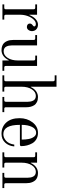

<svg xmlns="http://www.w3.org/2000/svg" viewBox="862 -1614 764 2528"><g transform="rotate(90 1244.0 -350.0)"><path d="M38 0V-24H80Q92 -24 97 -29Q102 -34 102 -46V-410Q102 -422 97 -427Q92 -432 80 -432H38V-456H174V-356L178 -355Q199 -408 232.5 -438Q266 -468 304 -468Q342 -468 366 -446Q390 -424 390 -386Q390 -364 375 -343Q360 -322 335 -322Q316 -322 303 -332Q290 -342 290 -360Q290 -382 310 -396Q328 -408 328 -420Q328 -428 319.5 -434Q311 -440 296 -440Q265 -440 236.5 -410Q208 -380 191 -332Q174 -284 174 -232V-46Q174 -34 179 -29Q184 -24 196 -24H238V0Z M442 -432V-456H578V-122Q578 -102 581.5 -85Q585 -68 593 -51.5Q601 -35 617 -25.5Q633 -16 655 -16Q708 -16 742 -69Q776 -122 776 -202V-410Q776 -422 771 -427Q766 -432 754 -432H712V-456H848V-46Q848 -34 853 -29Q858 -24 870 -24H912V0H776V-82L772 -83Q750 -36 715.5 -12Q681 12 640 12Q609 12 585 3Q561 -6 546.5 -21Q532 -36 522.5 -57Q513 -78 509.5 -98Q506 -118 506 -141V-410Q506 -422 501 -427Q496 -432 484 -432Z M972 0V-24H1028Q1040 -24 1045 -29Q1050 -34 1050 -46V-666Q1050 -678 1045 -683Q1040 -688 1028 -688H972V-712H1122V-374L1126 -373Q1148 -420 1182.5 -444Q1217 -468 1258 -468Q1296 -468 1324 -454Q1352 -440 1366 -417Q1380 -394 1386 -369Q1392 -344 1392 -315V-46Q1392 -34 1397 -29Q1402 -24 1414 -24H1456V0H1256V-24H1298Q1310 -24 1315 -29Q1320 -34 1320 -46V-334Q1320 -354 1316.5 -371Q1313 -388 1305 -404.5Q1297 -421 1281 -430.5Q1265 -440 1243 -440Q1190 -440 1156 -387Q1122 -334 1122 -254V-46Q1122 -34 1127 -29Q1132 -24 1144 -24H1186V0Z M1624 -254H1818Q1818 -304 1810.5 -344.5Q1803 -385 1782 -414.5Q1761 -444 1728 -444Q1677 -444 1650.5 -388.5Q1624 -333 1624 -254ZM1536 -226Q1536 -325 1591 -396.5Q1646 -468 1730 -468Q1776 -468 1811.5 -447.5Q1847 -427 1866 -394Q1885 -361 1894.5 -324Q1904 -287 1904 -248Q1904 -237 1897 -233.5Q1890 -230 1873 -230H1624Q1624 -12 1746 -12Q1792 -12 1832.5 -47Q1873 -82 1884 -156H1908Q1902 -83 1857.5 -35.5Q1813 12 1742 12Q1649 12 1592.5 -51Q1536 -114 1536 -226Z M1986 0V-24H2028Q2040 -24 2045 -29Q2050 -34 2050 -46V-410Q2050 -422 2045 -427Q2040 -432 2028 -432H1986V-456H2122V-374L2126 -373Q2148 -420 2182.5 -444Q2217 -468 2258 -468Q2289 -468 2313 -459Q2337 -450 2351.5 -435Q2366 -420 2375.5 -399Q2385 -378 2388.5 -358Q2392 -338 2392 -315V-46Q2392 -34 2397 -29Q2402 -24 2414 -24H2456V0H2256V-24H2298Q2310 -24 2315 -29Q2320 -34 2320 -46V-334Q2320 -354 2316.5 -371Q2313 -388 2305 -404.5Q2297 -421 2281 -430.5Q2265 -440 2243 -440Q2190 -440 2156 -387Q2122 -334 2122 -254V-46Q2122 -34 2127 -29Q2132 -24 2144 -24H2186V0Z"/></g></svg>

Font: Old Standard TT
Style: Regular
Weight: 400
Designer: Alexey Kryukov <alexios@thessalonica.org.ru>
Version: Version 2.2